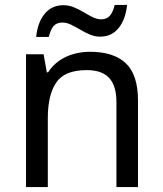

<svg xmlns="http://www.w3.org/2000/svg" viewBox="-20 -755 658 775"><path d="M343 -546Q439 -546 488 -499.5Q537 -453 537 -349V0H450V-343Q450 -408 421 -440Q392 -472 330 -472Q241 -472 207 -422Q173 -372 173 -278V0H85V-536H156L169 -463H174Q192 -491 218.5 -509.5Q245 -528 277 -537Q309 -546 343 -546ZM126 -606Q132 -665 160.5 -699.5Q189 -734 236 -734Q258 -734 278.5 -725.5Q299 -717 318 -705.5Q337 -694 354.5 -685.5Q372 -677 388 -677Q411 -677 423.5 -691.5Q436 -706 443 -735H493Q487 -677 459 -642Q431 -607 384 -607Q363 -607 343 -615.5Q323 -624 303.5 -635.5Q284 -647 266.5 -655.5Q249 -664 232 -664Q208 -664 196 -649.5Q184 -635 177 -606Z"/></svg>

Font: Noto Sans Meetei Mayek
Style: Regular
Weight: 400
Designer: Monotype Design Team and Neelakash Kshetrimayum
Foundry: Monotype Imaging Inc.
Version: Version 2.002